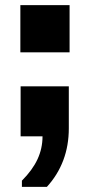

<svg xmlns="http://www.w3.org/2000/svg" viewBox="-20 -531 348 745"><path d="M65 194V170Q106 129 125.5 87Q145 45 145 -2H60V-196H247V-33Q247 34 225.5 91Q204 148 162 194ZM59 -328V-511H250V-328Z"/></svg>

Font: Chivo Medium Black
Style: Regular
Weight: 900
Version: Version 2.002